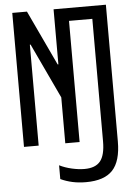

<svg xmlns="http://www.w3.org/2000/svg" viewBox="-62 -776 724 1042"><g transform="rotate(-5 300.0 -255.0)"><path d="M364 220Q324 220 290 212.5Q256 205 226 191V116Q256 131 293 139.5Q330 148 362 148Q422 148 448.5 115Q475 82 475 7V-660H348V0H270V-250L129 -550H125V0H45V-730H125L266 -430H270V-730H555V15Q555 122 509.5 171Q464 220 364 220Z"/></g></svg>

Font: M PLUS Code Latin 60
Style: Regular
Weight: 400
Width: 7
Monospace: yes
Designer: Coji Morishita
Foundry: UNDERFOREST DESIGN
Version: Version 1.005; ttfautohint (v1.8.3)